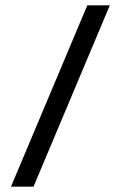

<svg xmlns="http://www.w3.org/2000/svg" viewBox="-20 -696 450 716"><path d="M21 0 305.5 -676H389.5L105 0Z"/></svg>

Font: Newsreader 16pt 16pt ExtraBold
Style: Regular
Weight: 800
Version: Version 1.003